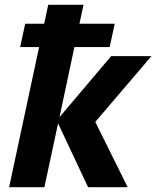

<svg xmlns="http://www.w3.org/2000/svg" viewBox="-20 -780 651 800"><path d="M18 0 143 -584H64L85 -681H164L181 -760H328L311 -681H458L437 -584H290L228 -292L443 -546H611L377 -272L512 0H347L222 -266L165 0Z"/></svg>

Font: BC Sans
Style: Bold Italic
Weight: 700
Italic angle: -12°
Designer: Monotype Design Team
Province of B.C.
Foundry: Monotype Imaging Inc.
Version: Version 2.000;GOOG;noto-source:20170915:90ef993387c0